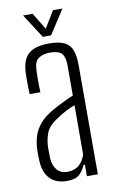

<svg xmlns="http://www.w3.org/2000/svg" viewBox="-86 -795 513 848"><g transform="rotate(-10 170.5 -371.0)"><path d="M145.5 5.5Q96.5 5.5 69.5 -22Q42.5 -49.5 39.5 -100Q39 -115 38.5 -126.8Q38 -138.5 38.5 -153.5Q40 -187 49 -215Q58 -243 78.8 -267.5Q99.5 -292 137 -313.5Q158.5 -326 185.5 -339.2Q212.5 -352.5 235 -362V-499.5Q235 -535 220.5 -550.5Q206 -566 168.5 -566Q137.5 -566 117.8 -552.8Q98 -539.5 96.5 -504.5Q95.5 -485.5 95.2 -466.2Q95 -447 95.5 -430.2Q96 -413.5 96.5 -401H48.5Q47 -429 47 -452.5Q47 -476 47.5 -497Q49 -534.5 61.5 -558.5Q74 -582.5 100.5 -594.5Q127 -606.5 171.5 -606.5Q214.5 -606.5 239 -594.8Q263.5 -583 273.5 -557.5Q283.5 -532 283.5 -492V0H234.5V-51.5H228Q218 -26 200.2 -10.2Q182.5 5.5 145.5 5.5ZM153 -34Q183.5 -34 203.5 -49.5Q223.5 -65 234.5 -96L235 -318.5Q215 -311 194 -300.2Q173 -289.5 143 -269Q110 -247 99 -217Q88 -187 87.5 -152.5Q87.5 -138.5 87.8 -125.8Q88 -113 88.5 -103Q91 -71.5 107.8 -52.8Q124.5 -34 153 -34ZM149.5 -640 80 -748H123L168.5 -673L214 -748H256.5L186.5 -640Z"/></g></svg>

Font: Big Shoulders Text ExtraLight
Style: Regular
Weight: 250
Version: Version 2.002